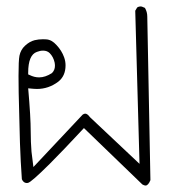

<svg xmlns="http://www.w3.org/2000/svg" viewBox="-20 -390 540 592"><path d="M100.6 -151.4Q85.9 -151.4 71.3 -158.7L66.9 -160.6V-166Q66.9 -220.7 93.8 -230Q103.5 -233.9 112.8 -233.9Q125.5 -233.9 133.3 -226.1Q144.5 -214.8 148.4 -197.3Q149.4 -191.9 149.4 -187Q149.4 -173.8 140.1 -164.6Q119.6 -151.4 100.6 -151.4ZM428.7 182.1Q437 182.1 443.8 165.5L434.1 -338.9Q434.1 -353.5 426.8 -365.7L417.5 -369.6Q416 -370.1 414.1 -370.1Q407.2 -370.1 402.8 -366.7L397 -356.9L410.2 115.2L257.3 -28.8Q249.5 -39.6 242.7 -39.6Q239.3 -39.6 234.9 -36.6L83 125Q78.6 92.8 77.1 77.6Q74.7 47.4 74.7 16.6Q74.7 -28.8 66.9 -117.7Q85.9 -115.7 93.8 -115.7Q129.9 -115.7 159.7 -138.2Q182.1 -155.8 182.1 -188.5Q182.1 -201.2 177.7 -213.4Q170.4 -233.9 154.3 -251Q139.6 -267.6 122.6 -268.6Q117.7 -269 112.8 -269Q99.1 -269 86.9 -266.1Q71.3 -262.2 57.1 -249Q43.9 -236.8 40 -218.3Q37.1 -204.1 37.1 -155.8Q37.1 -133.8 37.6 -104L41.5 49.8Q43.5 108.9 47.4 162.6Q49.3 167 52.2 169.9Q56.6 174.3 63 174.3Q64.9 174.3 66.4 173.8Q76.2 171.9 133.3 115.2Q172.9 75.7 238.8 4.9L418.9 178.7Q424.8 182.1 428.7 182.1Z"/></svg>

Font: NaikaiFont
Style: Light
Weight: 300
Version: Version 1.89